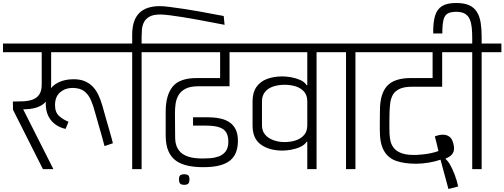

<svg xmlns="http://www.w3.org/2000/svg" viewBox="-56 -1131 3373 1284"><path d="M231 0 31 -397 30 -452Q65 -452 99 -453.5Q133 -455 161 -464.5Q189 -474 206 -498Q223 -522 223 -567V-782H-36V-840H767V-782H286V-570Q286 -525 274.5 -493Q263 -461 240 -440.5Q217 -420 182 -410Q147 -400 99 -400L301 0ZM643 -154Q635 -186 623.5 -226Q612 -266 600.5 -306Q589 -346 580 -378Q568 -425 551.5 -462.5Q535 -500 506.5 -521.5Q478 -543 428 -543Q381 -543 346.5 -514Q312 -485 312 -428Q312 -380 339 -355.5Q366 -331 402 -317Q401 -313 396.5 -303Q392 -293 388.5 -283.5Q385 -274 383 -269Q344 -277 313.5 -299.5Q283 -322 266.5 -356.5Q250 -391 250 -437Q250 -489 272.5 -525Q295 -561 336 -580.5Q377 -600 430 -601Q475 -602 507 -589.5Q539 -577 562 -554Q585 -531 601 -498Q617 -465 629 -423Q639 -387 651.5 -342.5Q664 -298 677 -254Q690 -210 699 -173Z M695 -782V-840H1024V-782H891V0H828V-782ZM1440 -1024 1446 -965Q1414 -971 1367.5 -980Q1321 -989 1269.5 -998.5Q1218 -1008 1168.5 -1016Q1119 -1024 1079 -1029Q1039 -1034 1016 -1034Q968 -1034 942.5 -1019Q917 -1004 906 -981Q895 -958 893 -932.5Q891 -907 891 -885V-813H828V-899Q828 -995 874 -1042.5Q920 -1090 1014 -1090Q1036 -1090 1076 -1085Q1116 -1080 1166 -1072.5Q1216 -1065 1267.5 -1056Q1319 -1047 1364.5 -1038Q1410 -1029 1440 -1024Z M1303 -13Q1248 -13 1202 -22.5Q1156 -32 1122.5 -55Q1089 -78 1070.5 -120Q1052 -162 1052 -226V-384Q1052 -494 1098.5 -551.5Q1145 -609 1260 -609H1416V-782H953V-840H1618V-782H1479V-554H1270Q1215 -554 1183.5 -537Q1152 -520 1137 -493Q1122 -466 1118 -435Q1114 -404 1114 -376L1115 -244Q1115 -225 1115.5 -202Q1116 -179 1124 -156Q1132 -133 1151 -113.5Q1170 -94 1206 -82.5Q1242 -71 1301 -71Q1321 -71 1350 -73Q1379 -75 1407 -85Q1435 -95 1453 -118.5Q1471 -142 1471 -184Q1471 -221 1457.5 -244.5Q1444 -268 1411 -279.5Q1378 -291 1318 -291H1235V-347Q1256 -347 1267 -347Q1278 -347 1290 -347Q1302 -347 1324 -347Q1340 -347 1367 -345.5Q1394 -344 1423.5 -337Q1453 -330 1479 -313Q1505 -296 1520.5 -264.5Q1536 -233 1535 -183Q1534 -142 1521.5 -110.5Q1509 -79 1482.5 -57.5Q1456 -36 1412 -24.5Q1368 -13 1303 -13Z M1176 105Q1166 105 1158 102.5Q1150 100 1145.5 92.5Q1141 85 1141 69Q1141 46 1151 40Q1161 34 1176 34Q1191 34 1201 40Q1211 46 1211 69Q1211 85 1206.5 92.5Q1202 100 1194 102.5Q1186 105 1176 105Z M2061 0H1999Q1999 -41 1999 -92Q1999 -143 1999 -183H1995Q1980 -161 1951 -148Q1922 -135 1890 -129.5Q1858 -124 1833 -124Q1745 -124 1689 -164Q1633 -204 1633 -291V-453Q1633 -512 1658.5 -549Q1684 -586 1729.5 -603Q1775 -620 1833 -620Q1858 -620 1890 -614.5Q1922 -609 1951 -596.5Q1980 -584 1995 -561H1999V-782Q1971 -782 1925.5 -782Q1880 -782 1826 -782Q1772 -782 1717.5 -782Q1663 -782 1617.5 -782Q1572 -782 1545 -782V-840H2193V-782H2061ZM1696 -293Q1696 -255 1717 -230.5Q1738 -206 1772.5 -193.5Q1807 -181 1847 -181Q1888 -181 1922.5 -192.5Q1957 -204 1978 -228.5Q1999 -253 1999 -293V-453Q1999 -493 1978 -517.5Q1957 -542 1922.5 -553Q1888 -564 1847 -564Q1807 -564 1772.5 -553Q1738 -542 1717 -517Q1696 -492 1696 -453Z M2121 -782V-840H2458V-782H2321V0H2258V-782Z M2726 -36Q2648 -36 2593.5 -55Q2539 -74 2511 -124Q2483 -174 2484 -267Q2484 -284 2484 -307.5Q2484 -331 2484.5 -354.5Q2485 -378 2485 -394Q2485 -504 2533 -556.5Q2581 -609 2692 -609H2837V-782H2386V-840H3066V-782H2901V-551Q2863 -551 2831.5 -551Q2800 -551 2769.5 -551Q2739 -551 2700 -551Q2645 -551 2614 -535.5Q2583 -520 2570 -495Q2557 -470 2553.5 -440Q2550 -410 2549 -381Q2549 -369 2548.5 -350Q2548 -331 2548 -311.5Q2548 -292 2548 -280Q2548 -260 2549 -234.5Q2550 -209 2556.5 -183.5Q2563 -158 2581.5 -137Q2600 -116 2635.5 -104.5Q2671 -93 2731 -95Q2748 -96 2773.5 -98.5Q2799 -101 2827 -107Q2855 -113 2876 -121Q2870 -148 2864.5 -170Q2859 -192 2852 -219Q2865 -224 2882.5 -228Q2900 -232 2918 -229.5Q2936 -227 2951 -215.5Q2966 -204 2974 -177Q2977 -167 2979.5 -153Q2982 -139 2979 -124Q2976 -109 2964 -95.5Q2952 -82 2926 -72L2924 -67Q2939 -56 2954.5 -28.5Q2970 -1 2984.5 36.5Q2999 74 3008 116L2943 133L2890 -63Q2856 -51 2811.5 -43.5Q2767 -36 2726 -36Z M3102 0V-782H2978V-840H3102V-876Q3102 -913 3099 -944.5Q3096 -976 3086 -1000.5Q3076 -1025 3054.5 -1038.5Q3033 -1052 2995 -1052Q2957 -1052 2937 -1040Q2917 -1028 2909.5 -997Q2902 -966 2902 -907H2841Q2840 -981 2853.5 -1025.5Q2867 -1070 2900.5 -1090.5Q2934 -1111 2994 -1111Q3049 -1111 3082.5 -1095.5Q3116 -1080 3134 -1050Q3152 -1020 3158.5 -979Q3165 -938 3165 -887V-840H3297V-782H3165V0Z"/></svg>

Font: Matangi
Style: Regular
Weight: 400
Designer: Prashant Pant
Foundry: The Graphic Ant
Version: Version 3.002